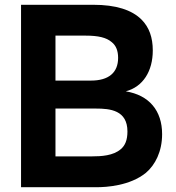

<svg xmlns="http://www.w3.org/2000/svg" viewBox="-20 -783 738 803"><path d="M68 0H383C426 0 523 -6 590 -60C629 -93 658 -149 658 -222C658 -320 604 -385 506 -401C578 -420 619 -485 619 -572C619 -626 604 -669 572 -701C531 -742 464 -763 370 -763H68ZM212 -129V-329H381C441 -329 513 -322 513 -233C513 -197 503 -174 485 -159C454 -132 404 -129 365 -129ZM212 -446V-634H338C391 -634 425 -626 447 -607C465 -593 474 -571 474 -541C474 -479 434 -446 361 -446Z"/></svg>

Font: Swile Sans
Style: Bold
Weight: 700
Designer: Lord
Foundry: Lord
Version: Version 1.477;FEAKit 1.0